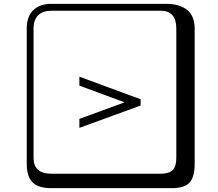

<svg xmlns="http://www.w3.org/2000/svg" viewBox="-20 -774 1140 1006"><path d="M632.8 -237.8 396 -325.2V-372.1L716.8 -253.9V-221.2L396 -104V-150.9ZM249 -717.8Q204.1 -717.8 179.9 -693.8Q155.8 -669.9 155.8 -625V53.2Q155.8 136.2 249 136.2H820.8Q865.7 136.2 884.8 117.2Q903.8 98.1 903.8 53.2V-625Q903.8 -717.8 820.8 -717.8ZM1000 84Q1000 152.8 973.4 182.4Q946.8 211.9 880.9 211.9H249Q181.2 211.9 150.6 181.4Q120.1 150.9 120.1 84V-625Q120.1 -687 154.1 -720.5Q188 -753.9 249 -753.9H851.1Q920.9 -753.9 960.4 -721.9Q1000 -689.9 1000 -625Z"/></svg>

Font: Linux Biolinum Keyboard O
Style: Regular
Weight: 700
Designer: Philipp H. Poll
Foundry: Philipp H. Poll
Version: Version 0.6.1